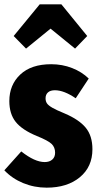

<svg xmlns="http://www.w3.org/2000/svg" viewBox="-28 -847 453 885"><path d="M381 -485 321 -394Q267 -431 225 -431Q204 -431 193 -421Q182 -411 182 -394Q182 -380 188.5 -370.5Q195 -361 213 -350.5Q231 -340 270 -324Q336 -296 367 -258.5Q398 -221 398 -159Q398 -78 340 -30Q282 18 187 18Q130 18 79 -3Q28 -24 -8 -62L70 -149Q132 -100 178 -100Q200 -100 213 -111.5Q226 -123 226 -143Q226 -168 210 -183.5Q194 -199 142 -220Q74 -248 44.5 -285Q15 -322 15 -381Q15 -456 65.5 -503.5Q116 -551 208 -551Q259 -551 304 -533.5Q349 -516 381 -485ZM35 -681 155 -827H255L374 -681L318 -623L205 -715L92 -623Z"/></svg>

Font: Fira Sans Compressed ExtraBold
Style: Regular
Weight: 800
Width: 1
Designer: bBox Type GmbH & Carrois Corporate GbR & Edenspiekermann AG
Foundry: bBox Type GmbH & Carrois Corporate GbR & Edenspiekermann AG
Version: Version 4.301